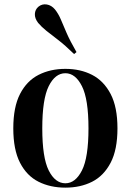

<svg xmlns="http://www.w3.org/2000/svg" viewBox="-20 -847 599 881"><path d="M280 -531Q349 -531 402.5 -503.5Q456 -476 487.5 -416Q519 -356 519 -258Q519 -160 487.5 -100Q456 -40 402.5 -13Q349 14 280 14Q211 14 157 -13Q103 -40 72 -100Q41 -160 41 -258Q41 -356 72 -416Q103 -476 157 -503.5Q211 -531 280 -531ZM280 -511Q233 -511 203.5 -451.5Q174 -392 174 -258Q174 -124 203.5 -65Q233 -6 280 -6Q326 -6 356 -65Q386 -124 386 -258Q386 -392 356 -451.5Q326 -511 280 -511ZM156 -816Q173 -830 194.5 -826.5Q216 -823 232 -804Q248 -784 259 -758Q270 -732 285.5 -696Q301 -660 331 -608L320 -599Q278 -640 246.5 -664Q215 -688 193 -705.5Q171 -723 155 -742Q139 -763 140 -783Q141 -803 156 -816Z"/></svg>

Font: Playfair Display SemiBold
Style: Regular
Weight: 600
Designer: Claus Eggers Sørensen
Foundry: Claus Eggers Sørensen
Version: Version 1.203